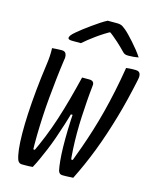

<svg xmlns="http://www.w3.org/2000/svg" viewBox="-136 -1031 912 1127"><g transform="rotate(15 320.0 -467.5)"><path d="M102 -700Q113 -701 122 -701.5Q131 -702 140.5 -702.5Q150 -703 160 -703Q174 -703 181 -696.5Q188 -690 190 -677.5Q192 -665 188 -648Q180 -592 173.5 -533Q167 -474 161.5 -415Q156 -356 153 -297Q150 -238 149 -181Q148 -124 150 -70L128 -99L181 -96L146 -70Q175 -130 199 -189.5Q223 -249 243 -311Q263 -373 281 -439Q299 -505 317 -579H362Q372 -579 378.5 -575.5Q385 -572 388 -565Q391 -558 389 -546Q384 -501 380.5 -453Q377 -405 374.5 -355.5Q372 -306 372 -256.5Q372 -207 374.5 -160.5Q377 -114 382 -71L358 -99L411 -96L380 -72Q402 -130 422 -186.5Q442 -243 460 -301Q478 -359 494 -421Q510 -483 524.5 -552Q539 -621 552 -700Q563 -701 572 -702Q581 -703 590 -703Q599 -703 609 -703Q622 -703 629.5 -697.5Q637 -692 639 -679.5Q641 -667 636 -646Q623 -585 608.5 -525.5Q594 -466 577.5 -409.5Q561 -353 543 -298.5Q525 -244 505 -192Q485 -140 463.5 -91.5Q442 -43 419 3Q411 3 403 3.5Q395 4 387 4.5Q379 5 371 5Q363 5 354 5Q344 5 338 0.5Q332 -4 328 -15Q323 -38 319.5 -73.5Q316 -109 315 -155.5Q314 -202 315.5 -260.5Q317 -319 322 -388L341 -352L290 -354L319 -387Q304 -333 289 -285.5Q274 -238 259.5 -197Q245 -156 230 -120Q215 -84 201 -53.5Q187 -23 173 3Q162 4 151.5 4.5Q141 5 130 5Q119 5 108 5Q99 5 92.5 1Q86 -3 81 -13Q72 -37 67.5 -77Q63 -117 62.5 -171.5Q62 -226 65.5 -292.5Q69 -359 76.5 -436.5Q84 -514 96 -599Q100 -626 101.5 -651.5Q103 -677 102 -700ZM376 -940Q384 -940 395 -940Q406 -940 416.5 -940Q427 -940 434 -940Q447 -940 457.5 -936.5Q468 -933 487 -917Q498 -908 513 -892.5Q528 -877 544.5 -858.5Q561 -840 577.5 -819.5Q594 -799 607 -779Q593 -776 577 -774.5Q561 -773 545 -773Q531 -773 523.5 -776.5Q516 -780 507 -790Q489 -809 461 -834.5Q433 -860 388 -894L440 -877Q424 -877 407.5 -877Q391 -877 374 -877L432 -894Q371 -859 329 -828.5Q287 -798 258 -772H209Q197 -772 190.5 -773.5Q184 -775 181.5 -778.5Q179 -782 180 -786Q181 -792 187 -800.5Q193 -809 211 -824Q227 -838 247.5 -853.5Q268 -869 291 -885.5Q314 -902 336 -916.5Q358 -931 376 -940Z"/></g></svg>

Font: Rec Mono Semicasual
Style: Italic
Weight: 400
Italic angle: -10°
Version: Version 1.085; ttfautohint (v1.8.4.7-5d5b)